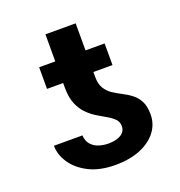

<svg xmlns="http://www.w3.org/2000/svg" viewBox="-123 -764 819 876"><g transform="rotate(-20 287.0 -325.5)"><path d="M377.2 -147.2Q377.2 -167.7 364 -181.4Q350.8 -195.2 329.8 -207.2Q308.9 -219.2 285.4 -233.3Q261.9 -247.5 240.9 -268.3Q219.8 -289.1 206.5 -320.8Q193.1 -352.5 192.9 -399.4V-659.7H339.7V-398.4Q340 -364.4 352.9 -343.5Q365.8 -322.5 386.3 -309Q406.7 -295.6 429.6 -283.9Q452.6 -272.3 472.9 -256.9Q493.1 -241.5 506.1 -216.9Q519 -192.3 519 -152.8Q519 -105.9 490.9 -69.1Q462.8 -32.3 411.6 -11.3Q360.3 9.8 290.7 9.8Q214.4 9.8 161.9 -17.1Q109.4 -43.9 82.4 -85.1Q55.4 -126.3 55.4 -168.7H193.7Q195.4 -140.2 210.6 -123.5Q225.7 -106.9 248.1 -99.9Q270.4 -93 293.3 -93Q332.2 -93 354.8 -107.3Q377.4 -121.7 377.2 -147.2ZM432.5 -528.3V-423.3H114.6V-528.3Z"/></g></svg>

Font: Inter Variable LoSnoCo
Style: Regular
Weight: 400
Designer: Rasmus Andersson
Foundry: rsms
Version: Version 4.000;git-a52131595; featfreeze: case,dlig,ss01,ss02